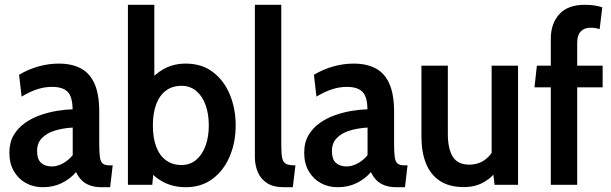

<svg xmlns="http://www.w3.org/2000/svg" viewBox="-20 -770 2546 800"><path d="M158.5 10Q119.5 10 88 -7.2Q56.5 -24.5 37.8 -56.8Q19 -89 19 -133.5Q19 -176.5 37.2 -207.2Q55.5 -238 85.2 -258.5Q115 -279 150 -291Q185 -303 220 -308.5Q255 -314 282.5 -314.5Q282 -366.5 262 -387.2Q242 -408 197 -408Q165.5 -408 135.5 -398.2Q105.5 -388.5 70 -367.5L59.5 -458.5Q97.5 -481 139.5 -493Q181.5 -505 225.5 -505Q279 -505 316.5 -485.2Q354 -465.5 373.8 -421.5Q393.5 -377.5 393.5 -304.5V-169.5Q393.5 -133 396.5 -114Q399.5 -95 408.8 -88Q418 -81 436 -81H449.5L439 10H403Q374.5 10 354 2.2Q333.5 -5.5 319.8 -19.5Q306 -33.5 297 -53Q272 -24 237 -7Q202 10 158.5 10ZM196 -76.5Q218 -76.5 241.5 -89Q265 -101.5 283 -123.5V-238.5Q241 -236 207.5 -225.5Q174 -215 154.2 -194.2Q134.5 -173.5 134.5 -141Q134.5 -107 150.8 -91.8Q167 -76.5 196 -76.5Z M754 10Q702.5 10 661.2 -11.2Q620 -32.5 593 -71L623 -92L614.5 0H513V-750H623V-408.5L597 -426Q624.5 -462 664 -483.5Q703.5 -505 754 -505Q821 -505 867.5 -469.5Q914 -434 938 -375.2Q962 -316.5 962 -247.5Q962 -177 937.2 -118.5Q912.5 -60 866 -25Q819.5 10 754 10ZM736 -82.5Q772 -82.5 797.5 -104Q823 -125.5 836.5 -162.8Q850 -200 850 -247.5Q850 -295.5 836.5 -332.8Q823 -370 797.5 -391.2Q772 -412.5 736 -412.5Q698.5 -412.5 671.8 -392.8Q645 -373 631 -336Q617 -299 617 -247.5Q617 -195 631 -158.2Q645 -121.5 671.8 -102Q698.5 -82.5 736 -82.5Z M1161 10Q1119 10 1092.8 -7Q1066.5 -24 1054.2 -52.8Q1042 -81.5 1042 -116.5V-750H1152V-164.5Q1152 -128 1156.2 -110Q1160.5 -92 1173.2 -86.5Q1186 -81 1211 -81L1200 10Z M1387 10Q1348 10 1316.5 -7.2Q1285 -24.5 1266.2 -56.8Q1247.5 -89 1247.5 -133.5Q1247.5 -176.5 1265.8 -207.2Q1284 -238 1313.8 -258.5Q1343.5 -279 1378.5 -291Q1413.5 -303 1448.5 -308.5Q1483.5 -314 1511 -314.5Q1510.5 -366.5 1490.5 -387.2Q1470.5 -408 1425.5 -408Q1394 -408 1364 -398.2Q1334 -388.5 1298.5 -367.5L1288 -458.5Q1326 -481 1368 -493Q1410 -505 1454 -505Q1507.5 -505 1545 -485.2Q1582.5 -465.5 1602.2 -421.5Q1622 -377.5 1622 -304.5V-169.5Q1622 -133 1625 -114Q1628 -95 1637.2 -88Q1646.5 -81 1664.5 -81H1678L1667.5 10H1631.5Q1603 10 1582.5 2.2Q1562 -5.5 1548.2 -19.5Q1534.5 -33.5 1525.5 -53Q1500.5 -24 1465.5 -7Q1430.5 10 1387 10ZM1424.5 -76.5Q1446.5 -76.5 1470 -89Q1493.5 -101.5 1511.5 -123.5V-238.5Q1469.5 -236 1436 -225.5Q1402.5 -215 1382.8 -194.2Q1363 -173.5 1363 -141Q1363 -107 1379.2 -91.8Q1395.5 -76.5 1424.5 -76.5Z M1913 9.5Q1851.5 9.5 1812.5 -16.5Q1773.5 -42.5 1754.8 -89.5Q1736 -136.5 1736 -201V-496.5H1846V-212.5Q1846 -149.5 1866.8 -116.8Q1887.5 -84 1935 -84Q1974 -84 2002 -105.2Q2030 -126.5 2046.5 -165.5L2028.5 -102V-496.5H2138.5V0H2040.5L2031.5 -81.5L2056 -68.5Q2034.5 -33.5 1997.8 -12Q1961 9.5 1913 9.5Z M2275 0V-406H2207L2217 -496.5H2275V-608.5Q2275 -672 2310.5 -711Q2346 -750 2416.5 -750Q2438.5 -750 2456.8 -747.2Q2475 -744.5 2489.5 -739.5L2478.5 -648.5Q2470 -651.5 2461.5 -653Q2453 -654.5 2441 -654.5Q2414.5 -654.5 2399.8 -639Q2385 -623.5 2385 -592.5V-496.5H2491V-406H2385V0Z"/></svg>

Font: Cabin SemiCondensed SemiBold
Style: Regular
Weight: 600
Width: 4
Designer: Pablo Impallari
Foundry: Pablo Impallari. http://www.impallari.com Igino Marini. http://www.ikern.com
Version: Version 3.001